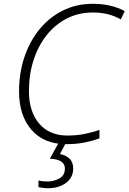

<svg xmlns="http://www.w3.org/2000/svg" viewBox="-20 -744 672 1004"><path d="M326.2 9.8Q209.5 9.8 144.5 -65.2Q79.6 -140.1 79.6 -266.1Q79.6 -360.4 106.9 -443.4Q134.3 -526.4 185.3 -589.4Q236.3 -652.3 307.4 -688.2Q378.4 -724.1 466.3 -724.1Q561 -724.1 632.3 -686L611.8 -642.6Q548.3 -678.7 466.3 -678.7Q390.6 -678.7 328.9 -647Q267.1 -615.2 222.9 -558.8Q178.7 -502.4 155 -428Q131.3 -353.5 131.3 -268.1Q131.3 -160.2 184.8 -97.7Q238.3 -35.2 332.5 -35.2Q379.9 -35.2 421.6 -43.5Q463.4 -51.8 500 -64.5V-20.5Q464.4 -7.3 421.9 1.2Q379.4 9.8 326.2 9.8ZM232.4 240.2Q216.8 240.2 203.9 238.5Q190.9 236.8 181.2 234.4V199.7Q201.7 205.1 227.5 205.1Q261.7 205.1 290.5 189.2Q319.3 173.3 319.3 137.2Q319.3 88.9 240.7 85.9L288.1 0H325.7L293.5 62Q322.8 66.4 342.8 85Q362.8 103.5 362.8 137.2Q362.8 184.6 325.2 212.4Q287.6 240.2 232.4 240.2Z"/></svg>

Font: Open Sans Light
Style: Italic
Weight: 300
Italic angle: -12°
Designer: Monotype Design Team
Foundry: Monotype Imaging Inc.
Version: Version 3.003; ttfautohint (v1.8.4)